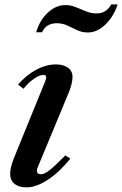

<svg xmlns="http://www.w3.org/2000/svg" viewBox="-20 -820 542 851"><path d="M97.5 10.5Q64 10.5 44.5 -5Q25 -20.5 25 -50Q25 -76.5 41 -117.5L180.5 -460Q191.5 -488 173 -488Q155.5 -488 131 -471.2Q106.5 -454.5 84 -426.5L60 -445Q96.5 -487.5 140.8 -511Q185 -534.5 227.5 -534.5Q260.5 -534.5 281 -520Q301.5 -505.5 301.5 -479Q301.5 -465.5 297 -447.2Q292.5 -429 285 -410.5L147 -78Q143.5 -70 143.5 -64.5Q143.5 -47.5 161.5 -47.5Q176 -47.5 198.5 -64.8Q221 -82 269.5 -131L292 -117Q242 -55.5 191 -22.5Q140 10.5 97.5 10.5ZM369.5 -676Q344 -676 322.2 -686.2Q300.5 -696.5 278.8 -706.8Q257 -717 232 -717Q184 -717 166.5 -677H140.5Q155.5 -730 191.8 -763.8Q228 -797.5 269 -797.5Q293.5 -797.5 316.2 -788.2Q339 -779 361.5 -769.8Q384 -760.5 407.5 -760.5Q451.5 -760.5 473 -800.5H501.5Q483.5 -746 446.8 -711Q410 -676 369.5 -676Z"/></svg>

Font: Libre Caslon Text Medium Italic
Style: Regular
Weight: 500
Italic angle: -22.583°
Designer: Pablo Impallari, Rodrigo Fuenzalida, Katja Schimmel
Foundry: Pablo Impallari, Rodrigo Fuenzalida
Version: Version 2.000